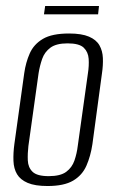

<svg xmlns="http://www.w3.org/2000/svg" viewBox="-20 -615 388 642"><path d="M139 7Q97 7 72.5 -3.5Q48 -14 37 -32.5Q26 -51 25 -77Q24 -103 28 -133L61 -370Q66 -406 79.5 -436.5Q93 -467 123.5 -485Q154 -503 211 -503Q253 -503 277.5 -492.5Q302 -482 312.5 -463.5Q323 -445 324 -421Q325 -397 321 -370L289 -133Q283 -93 269 -61Q255 -29 224.5 -11Q194 7 139 7ZM143 -26Q182 -26 201.5 -40.5Q221 -55 229 -78.5Q237 -102 240 -127L274 -370Q278 -395 276.5 -418Q275 -441 260 -455.5Q245 -470 206 -470Q168 -470 148.5 -455.5Q129 -441 121 -418Q113 -395 109 -370L75 -127Q72 -102 73 -78.5Q74 -55 89 -40.5Q104 -26 143 -26ZM127 -567 131 -595H311L308 -567Z"/></svg>

Font: Alumni Sans Thin Light
Style: Italic
Weight: 300
Italic angle: -8°
Version: Version 1.016